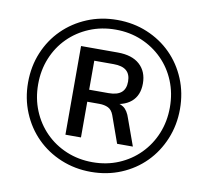

<svg xmlns="http://www.w3.org/2000/svg" viewBox="-80 -802 975 900"><g transform="rotate(10 407.5 -352.5)"><path d="M408 9Q332 9 265.5 -18.5Q199 -46 150 -95Q101 -144 73.5 -210.5Q46 -277 46 -353Q46 -430 73.5 -496Q101 -562 150 -610.5Q199 -659 265 -686.5Q331 -714 408 -714Q485 -714 551 -686.5Q617 -659 665.5 -610.5Q714 -562 741.5 -496Q769 -430 769 -353Q769 -277 741.5 -210.5Q714 -144 665.5 -95Q617 -46 551 -18.5Q485 9 408 9ZM408 -37Q475 -37 532 -61Q589 -85 631.5 -128Q674 -171 697.5 -228.5Q721 -286 721 -353Q721 -420 697.5 -477.5Q674 -535 631.5 -577.5Q589 -620 532 -644Q475 -668 408 -668Q341 -668 283.5 -644Q226 -620 183.5 -577.5Q141 -535 117.5 -477.5Q94 -420 94 -353Q94 -286 117.5 -228.5Q141 -171 183.5 -128Q226 -85 283.5 -61Q341 -37 408 -37ZM261 -142V-564H436Q504 -564 540.5 -531Q577 -498 577 -441Q577 -384 541 -353.5Q505 -323 438 -323L452 -333Q483 -333 504 -319Q525 -305 537 -267L582 -142H507L461 -271Q452 -295 434.5 -303.5Q417 -312 392 -312H321L335 -322V-142ZM334 -369H426Q467 -369 487 -386Q507 -403 507 -438Q507 -473 487 -490Q467 -507 426 -507H334Z"/></g></svg>

Font: Nunito Sans 12pt Medium
Style: Regular
Weight: 500
Designer: Vernon Adams
Foundry: Vernon Adams
Version: Version 3.101;gftools[0.9.27]